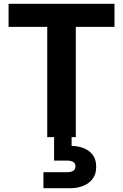

<svg xmlns="http://www.w3.org/2000/svg" viewBox="-20 -720 646 1008"><path d="M228 0V-579H25V-700H581V-579H378V0ZM208 268V184H330Q352 184 364 177Q376 170 376 153Q376 137 364 130Q352 123 330 123H264V-4H356V46Q387 46 417 57Q447 68 466 92Q485 116 485 156Q485 195 466 219.5Q447 244 416.5 256Q386 268 351 268Z"/></svg>

Font: DM Sans 24pt Black
Style: Regular
Weight: 900
Designer: Colophon Foundry, Jonny Pinhorn
Foundry: Colophon Foundry
Version: Version 4.004;gftools[0.9.30]